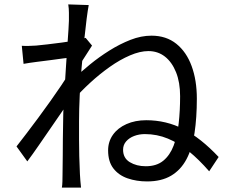

<svg xmlns="http://www.w3.org/2000/svg" viewBox="-20 -814 1040 872"><path d="M930 -36Q884 -89 838 -126.5Q792 -164 742.5 -184.5Q693 -205 638 -205Q612 -205 589.5 -196.5Q567 -188 553 -172Q539 -156 539 -134Q539 -96 569.5 -77.5Q600 -59 642 -59Q691 -59 721.5 -84Q752 -109 768.5 -152.5Q785 -196 791.5 -253.5Q798 -311 798 -377Q798 -440 779.5 -486Q761 -532 729 -557Q697 -582 654 -582Q616 -582 570.5 -562.5Q525 -543 479 -510.5Q433 -478 390.5 -439Q348 -400 315 -362L317 -458Q348 -488 389 -521.5Q430 -555 477 -584.5Q524 -614 572.5 -633Q621 -652 668 -652Q735 -652 781 -615Q827 -578 850.5 -513.5Q874 -449 874 -366Q874 -280 863.5 -210Q853 -140 827 -91Q801 -42 757 -16Q713 10 648 10Q600 10 559.5 -4Q519 -18 495 -49Q471 -80 471 -131Q471 -171 493 -202Q515 -233 554.5 -250.5Q594 -268 644 -268Q735 -268 813.5 -227.5Q892 -187 973 -101ZM302 -553Q290 -552 265.5 -548.5Q241 -545 210 -541Q179 -537 147 -533Q115 -529 87 -524L79 -606Q95 -605 110.5 -605.5Q126 -606 144 -607Q165 -609 195.5 -612.5Q226 -616 259.5 -620.5Q293 -625 322.5 -630.5Q352 -636 369 -642L398 -607Q390 -594 378.5 -576.5Q367 -559 356 -541.5Q345 -524 337 -510L306 -374Q289 -347 264 -310.5Q239 -274 211 -233.5Q183 -193 155.5 -153Q128 -113 104 -81L55 -149Q73 -172 99 -206Q125 -240 153.5 -278.5Q182 -317 209 -355Q236 -393 257.5 -425Q279 -457 290 -476L294 -527ZM293 -720Q293 -737 293 -756Q293 -775 290 -794L383 -791Q379 -771 373.5 -728.5Q368 -686 362 -628Q356 -570 350.5 -506Q345 -442 342 -379.5Q339 -317 339 -264Q339 -219 339 -180.5Q339 -142 340 -104.5Q341 -67 343 -23Q344 -10 345 7Q346 24 348 38H261Q263 28 263.5 9.5Q264 -9 264 -21Q265 -69 265 -106Q265 -143 265.5 -182.5Q266 -222 267 -277Q267 -299 269 -337.5Q271 -376 274 -422.5Q277 -469 280 -517Q283 -565 286 -607.5Q289 -650 291 -680Q293 -710 293 -720Z"/></svg>

Font: Noto Sans KR
Style: Regular
Weight: 400
Designer: Ryoko NISHIZUKA  (kana, bopomofo & ideographs); Paul D. Hunt (Latin, Greek & Cyrillic); Sandoll Communications , Soo-you
Foundry: Adobe
Version: Version 2.004-H2;hotconv 1.0.118;makeotfexe 2.5.65603